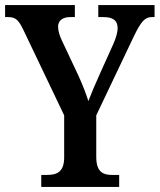

<svg xmlns="http://www.w3.org/2000/svg" viewBox="-21 -734 627 754"><path d="M141 0H447V-47H420C385 -47 357 -57 357 -118V-281L504 -590C533 -650 548 -667 576 -667H586V-714H365V-667H384C421 -667 441 -655 441 -623C441 -610 436 -588 424 -561L373 -448C354 -406 337 -366 326 -337C316 -368 304 -400 286 -439L222 -575C214 -591 207 -613 207 -629C207 -651 222 -667 256 -667H273V-714H-1V-667H10C43 -667 53 -653 72 -614L231 -281V-116C231 -58 202 -47 163 -47H141Z"/></svg>

Font: Noto Serif Devanagari Condensed SemiBold
Style: Regular
Weight: 600
Width: 3
Designer: Universal Thirst, Indian Type Foundry and the Monotype Design Team
Foundry: Monotype Imaging Inc.
Version: Version 2.004